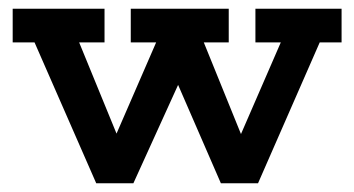

<svg xmlns="http://www.w3.org/2000/svg" viewBox="-20 -419 809 439"><path d="M200 0 59 -322H9V-399H219V-322H161L261 -78H231L337 -322H279V-399H503V-322H446L545 -78H516L622 -322H564V-399H761V-322H711L570 0H485L375 -253H400L285 0Z"/></svg>

Font: Rokkitt SemiBold SemiBold
Style: Regular
Weight: 600
Version: Version 3.103